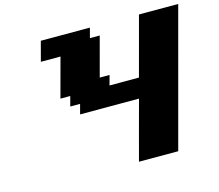

<svg xmlns="http://www.w3.org/2000/svg" viewBox="-119 -1028 1347 1181"><g transform="rotate(-15 554.5 -437.5)"><path d="M625 0H875Q914.1 -146 992.2 -437.5Q1070.3 -729 1109.4 -875H859.4Q842.3 -812.5 809.1 -687.5Q775.9 -562.5 758.8 -500H571.3L588.4 -562.5H525.9Q537.1 -604 559.3 -687.3Q581.5 -770.5 592.8 -812.5H530.3L546.9 -875H234.4Q229 -854 217.8 -812.5Q206.5 -771 201.2 -750H326.2Q314.9 -708.5 292.5 -625Q270 -541.5 258.8 -500H321.3L304.7 -437.5H367.2L350.6 -375H725.6Q708.5 -312.5 675 -187.5Q641.6 -62.5 625 0Z"/></g></svg>

Font: Faithful 32x
Style: BoldOblique
Weight: 400
Foundry: Faithful Resource Pack
Version: Version 1.0; January 27, 2023